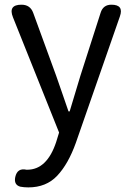

<svg xmlns="http://www.w3.org/2000/svg" viewBox="-20 -563 561 817"><path d="M490.2 -493.2Q413.1 -272.5 302.7 44.9Q270.5 134.8 223.6 184.6Q176.8 234.4 100.6 234.4Q82 234.4 66.4 231.4Q38.1 223.6 44.9 190.4Q53.7 150.4 92.8 159.2H95.7Q179.7 159.2 218.8 42L231.4 1L35.2 -489.3Q13.7 -543 71.3 -543Q108.4 -543 121.1 -508.8L218.8 -241.2Q227.5 -215.8 246.1 -162.6Q264.6 -109.4 271.5 -88.9H276.4Q312.5 -209 322.3 -241.2L408.2 -508.8Q418.9 -543 454.1 -543Q507.8 -543 490.2 -493.2Z"/></svg>

Font: GenSenMaruGothic TW TTF Regular
Style: Regular
Weight: 400
Version: Version 1.301